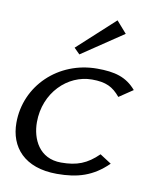

<svg xmlns="http://www.w3.org/2000/svg" viewBox="-77 -723 664 793"><g transform="rotate(10 254.5 -327.0)"><path d="M14 -172C14 -71 78 7 215 7C301 7 365 -12 427 -73L379 -104C332 -58 290 -42 224 -42C132 -42 97 -119 97 -189C97 -313 189 -402 291 -402C350 -402 379 -387 410 -350L468 -389C427 -437 378 -450 304 -450C142 -450 14 -328 14 -172ZM197 -519 221 -495 395 -612 352 -661Z"/></g></svg>

Font: KpSans
Style: Italic
Weight: 400
Italic angle: -11°
Version: Version 0.66